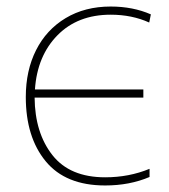

<svg xmlns="http://www.w3.org/2000/svg" viewBox="-20 -558 519 588"><path d="M59 -261Q59 -342 90.5 -404.5Q122 -467 181 -502.5Q240 -538 319 -538Q387 -538 442 -514L437 -489Q384 -513 319 -513Q218 -513 156 -450Q94 -387 87 -284H419V-259H86Q87 -151 140.5 -83Q194 -15 302 -15Q375 -15 438 -41V-16Q377 10 302 10Q181 10 120 -64Q59 -138 59 -261Z"/></svg>

Font: Noto Sans UI Thin
Style: Regular
Weight: 250
Designer: Monotype Design Team
Foundry: Monotype Imaging Inc.
Version: Version 1.001